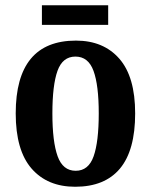

<svg xmlns="http://www.w3.org/2000/svg" viewBox="-20 -703 577 733"><path d="M267 10Q161 10 100.5 -59.5Q40 -129 40 -270Q40 -548 270 -548Q375 -548 435.5 -479Q496 -410 496 -270Q496 -129 438 -59.5Q380 10 267 10ZM269 -51Q318 -51 337.5 -106.5Q357 -162 357 -270Q357 -378 337 -432.5Q317 -487 268 -487Q219 -487 199.5 -432.5Q180 -378 180 -270Q180 -162 200 -106.5Q220 -51 269 -51ZM140 -608V-683H393V-608Z"/></svg>

Font: Noto Serif Khmer Condensed
Style: Bold
Weight: 700
Width: 3
Designer: Danh Hong and the Monotype Design Team
Foundry: Monotype Imaging Inc.
Version: Version 2.004; ttfautohint (v1.8.4.7-5d5b)